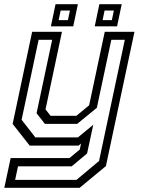

<svg xmlns="http://www.w3.org/2000/svg" viewBox="-40 -691 685 911"><path d="M101 0 20 -103 112.5 -540H254L176 -172L200 -141.5H322.5L383 -191.5L457 -540H598L462.5 97L338 200H-19.5L10.5 59H289.5L338.5 18.5L344.5 -10L332.5 0ZM31.8 162.5H322.8L430 72.8L552.2 -502H488.2L419.5 -179.5L326.2 -103.2H173L133.5 -153.8L207.5 -502H143.2L62.5 -122.8L127.8 -39H329.5L402.5 -99L373.2 37.2L300.2 98.2H45.5ZM409.5 -566 431.5 -671H537.5L515.5 -566ZM201.5 -566 223.5 -671H329.5L307.5 -566ZM238.2 -595.5H282.2L291.8 -641H247.8ZM446.8 -595.5H490.8L500.2 -641H456.2Z"/></svg>

Font: Tourney Thin
Style: Italic
Weight: 100
Italic angle: -12°
Designer: Tyler Finck
Foundry: Etcetera Type Co
Version: Version 1.015